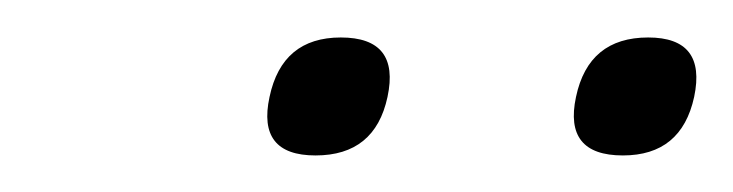

<svg xmlns="http://www.w3.org/2000/svg" viewBox="-20 -531 397 104"><path d="M164.6 -510.7Q196.8 -510.7 189.9 -478.5Q183.1 -446.8 150.9 -446.8Q119.1 -446.8 126 -478.5Q132.8 -510.7 164.6 -510.7ZM331.1 -510.7Q362.8 -510.7 356 -478.5Q349.1 -446.8 317.4 -446.8Q285.2 -446.8 292 -478.5Q298.8 -510.7 331.1 -510.7Z"/></svg>

Font: Fibel Nord
Style: Italic
Weight: 400
Designer: Peter Wiegel
Foundry: Peter Wioegel
Version: Version 000.000